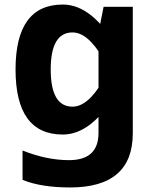

<svg xmlns="http://www.w3.org/2000/svg" viewBox="-20 -576 655 836"><path d="M285.2 240.2Q159.1 240.2 78.2 207.2V79.3Q183.2 121.3 280.6 121.3Q408.9 121.3 408.9 2.9V-435.1L431.1 -546.4H558.2V4.1Q558.2 240.2 285.2 240.2ZM253.5 9.8Q47.7 9.8 47.7 -273.3Q47.7 -556.2 253.5 -556.2Q381.9 -556.2 491.5 -366.4L428.5 -321.4Q363 -434.8 295.8 -434.8Q200.8 -434.8 200.8 -273.3Q200.8 -111.6 295.8 -111.6Q363 -111.6 428.5 -225L491.5 -180Q381.9 9.8 253.5 9.8Z"/></svg>

Font: Nokora
Style: Regular
Weight: 400
Designer: Danh Hong
Foundry: Danh Hong
Version: Version 9.000